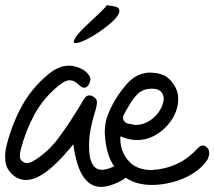

<svg xmlns="http://www.w3.org/2000/svg" viewBox="-20 -736 844 756"><path d="M6.8 -167Q28.3 -250 66.9 -319.8Q105.5 -389.6 168.9 -442.4Q188.5 -459 209 -468.3Q229.5 -477.5 252 -477.5Q280.3 -477.5 309.6 -460Q323.2 -451.2 332 -437Q340.8 -422.9 330.1 -404.3Q322.3 -390.6 312.5 -390.6Q304.7 -390.6 298.3 -395.5Q292 -400.4 284.2 -407.2Q270.5 -419.9 254.9 -419.9Q242.2 -419.9 230.5 -412.6Q218.8 -405.3 208 -396.5Q150.4 -348.6 115.7 -285.2Q81.1 -221.7 61.5 -146.5Q58.6 -134.8 58.1 -121.6Q57.6 -108.4 68.4 -100.6Q76.2 -93.8 85.9 -93.8Q94.7 -93.8 103.5 -98.1Q112.3 -102.5 120.1 -107.4Q169.9 -139.6 205.6 -186.5Q241.2 -233.4 273.4 -285.2Q280.3 -295.9 287.6 -307.6Q294.9 -319.3 301.8 -331.1Q307.6 -341.8 314.5 -351.1Q321.3 -360.4 332 -360.4Q338.9 -360.4 345.7 -356.4Q362.3 -347.7 361.8 -333.5Q361.3 -319.3 356.4 -302.7Q343.8 -264.6 336.4 -225.1Q329.1 -185.5 331.1 -144.5Q335 -67.4 381.8 -67.4Q399.4 -67.4 427.7 -80.1Q429.7 -80.1 429.7 -81.1Q412.1 -106.4 403.8 -137.2Q395.5 -168 393.6 -198.2Q391.6 -214.8 393.1 -230Q394.5 -245.1 397.5 -260.7Q402.3 -280.3 414.1 -306.2Q425.8 -332 442.9 -357.9Q460 -383.8 479.5 -405.3Q499 -426.8 517.6 -436.5Q537.1 -447.3 565.4 -450.2Q598.6 -450.2 622.1 -440.9Q645.5 -431.6 665 -402.3Q682.6 -375 681.6 -344.7Q681.6 -314.5 668 -285.6Q654.3 -256.8 631.8 -234.4Q609.4 -211.9 580.6 -198.2Q551.8 -184.6 520.5 -184.6Q502 -184.6 486.3 -188.5Q470.7 -192.4 454.1 -199.2Q451.2 -146.5 480.5 -109.4Q499 -85.9 522.9 -76.2Q546.9 -66.4 576.2 -66.4Q683.6 -72.3 753.9 -147.5Q758.8 -152.3 764.6 -157.7Q770.5 -163.1 778.3 -163.1Q787.1 -163.1 793.9 -156.2Q804.7 -146.5 803.7 -132.8Q803.7 -123 797.9 -109.4Q782.2 -84 756.8 -64.9Q731.4 -45.9 701.7 -33.2Q671.9 -20.5 639.6 -14.2Q607.4 -7.8 579.1 -7.8Q547.9 -7.8 522.5 -14.6Q497.1 -21.5 478.5 -34.2Q474.6 -36.1 474.6 -36.1Q466.8 -29.3 454.6 -22.9Q442.4 -16.6 428.7 -11.2Q415 -5.9 401.9 -2.9Q388.7 0 378.9 0Q335 0 307.6 -41Q280.3 -82 268.6 -168Q253.9 -149.4 232.4 -125.5Q210.9 -101.6 186.5 -79.6Q162.1 -57.6 135.3 -42.5Q108.4 -27.3 82 -27.3Q69.3 -27.3 56.6 -31.7Q43.9 -36.1 31.2 -46.9Q3.9 -70.3 1 -103Q-2 -135.7 6.8 -167ZM466.8 -262.7Q471.7 -252 483.4 -249.5Q495.1 -247.1 506.8 -245.1Q508.8 -245.1 509.8 -244.6Q510.7 -244.1 512.7 -244.1H513.7Q530.3 -244.1 546.9 -250Q563.5 -255.9 577.6 -266.6Q591.8 -277.3 602.5 -291.5Q613.3 -305.7 619.1 -321.3Q629.9 -349.6 619.1 -368.2Q608.4 -386.7 579.1 -386.7H577.1Q543.9 -386.7 522.9 -366.7Q502 -346.7 483.4 -312.5Q481.4 -308.6 477.5 -302.7Q469.7 -289.1 465.8 -279.8Q461.9 -270.5 466.8 -262.7ZM275.4 -585Q280.3 -593.8 291 -606Q301.8 -618.2 314.5 -630.4Q327.1 -642.6 341.3 -655.8Q355.5 -668.9 367.2 -680.2Q378.9 -691.4 388.2 -700.7Q397.5 -710 400.4 -715.8L434.6 -710Q450.2 -705.1 450.2 -693.8Q450.2 -682.6 439 -668.5Q427.7 -654.3 408.7 -638.7Q389.6 -623 368.7 -608.9Q347.7 -594.7 327.1 -584Q306.6 -573.2 295.4 -569.8Q284.2 -566.4 278.3 -566.4Q274.4 -566.4 272.5 -567.4Q270.5 -568.4 270.5 -571.3Q270.5 -576.2 275.4 -585Z"/></svg>

Font: Scriphy
Style: Regular
Weight: 400
Designer: Ala M. Lockhart
Foundry: Ala M. Lockhart
Version: Version 1.0 2021